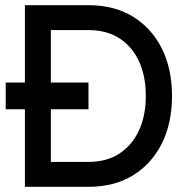

<svg xmlns="http://www.w3.org/2000/svg" viewBox="-20 -720 729 740"><path d="M133 0V-96H321Q391 -96 440 -128Q489 -160 515.5 -217Q542 -274 542 -350Q542 -427 515.5 -484Q489 -541 440 -572.5Q391 -604 321 -604H133V-700H321Q421 -700 493 -655.5Q565 -611 604 -532.5Q643 -454 643 -350Q643 -246 604 -167.5Q565 -89 493 -44.5Q421 0 321 0ZM76 0V-700H176V0ZM2 -299V-402H321V-299Z"/></svg>

Font: Fustat SemiBold
Style: Regular
Weight: 600
Designer: Mohamed Gaber, Khaled Hosny, Laura Garcia Mut
Foundry: Kief Type Foundry, Alif Type Foundry, Hard Type Foundry
Version: Version 1.007